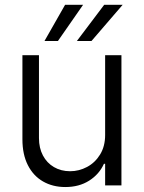

<svg xmlns="http://www.w3.org/2000/svg" viewBox="-20 -755 586 782"><path d="M408.2 -530.3H474.6V0H408.2V-87.9H403.3Q384.3 -45.4 343.3 -19.3Q302.2 6.8 246.1 6.8Q194.8 6.8 155.3 -15.9Q115.7 -38.6 93.5 -82.3Q71.3 -126 71.3 -187.5V-530.3H138.7V-192.4Q138.7 -152.3 154.8 -121.8Q170.9 -91.3 199.7 -74.5Q228.5 -57.6 265.6 -57.6Q301.8 -57.6 334.5 -75Q367.2 -92.3 387.7 -125.7Q408.2 -159.2 408.2 -205.1ZM404.3 -735.4H479.5L352.5 -587.9H293ZM245.1 -735.4H318.4L215.8 -587.9H161.1Z"/></svg>

Font: Pretendard GOV Light
Style: Regular
Weight: 300
Designer: Base glyphs from Inter by Rasmus Andersson; Hangeul glyphs from Noto Sans CJK(Source Han Sans) by Jang Soo-young and Kan
Foundry: Kil Hyung-jin
Version: Version 1.309